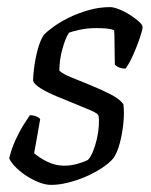

<svg xmlns="http://www.w3.org/2000/svg" viewBox="-20 -520 426 540"><path d="M124 0Q107 0 87.5 -8Q68 -16 50.5 -28Q33 -40 21 -53Q9 -66 6 -75Q12 -101 23.5 -126Q35 -151 47 -170Q59 -189 64 -196Q71 -196 76.5 -194.5Q82 -193 86.5 -190.5Q91 -188 93 -185Q90 -169 85.5 -142Q81 -115 76 -89Q91 -76 113.5 -65Q136 -54 160 -54Q179 -54 197 -59Q215 -64 227 -70Q235 -78 241.5 -94Q248 -110 252.5 -129.5Q257 -149 258 -167Q259 -185 257 -195Q255 -201 236.5 -209Q218 -217 192 -227.5Q166 -238 139.5 -249Q113 -260 94.5 -271.5Q76 -283 73 -293Q73 -305 76 -329.5Q79 -354 86 -380.5Q93 -407 104 -423Q112 -431 129.5 -444Q147 -457 172 -469.5Q197 -482 227.5 -491Q258 -500 290 -500Q299 -500 314.5 -494Q330 -488 345 -478.5Q360 -469 370.5 -459.5Q381 -450 381 -444Q381 -436 373 -412.5Q365 -389 354 -364.5Q343 -340 333 -327Q327 -327 320.5 -328.5Q314 -330 309.5 -333Q305 -336 303 -338Q303 -351 302.5 -369Q302 -387 302 -405Q302 -423 301 -435Q291 -439 277.5 -440Q264 -441 251 -441Q225 -441 203 -436Q181 -431 174 -428Q164 -413 155.5 -382.5Q147 -352 147 -321Q157 -312 181.5 -302Q206 -292 235.5 -280Q265 -268 290.5 -255Q316 -242 327 -227Q330 -204 327 -174Q324 -144 317 -117.5Q310 -91 299 -75Q286 -60 265 -46.5Q244 -33 219.5 -22.5Q195 -12 170 -6Q145 0 124 0Z"/></svg>

Font: Texturina Medium 12pt ExtraLight
Style: Italic
Weight: 250
Italic angle: -11°
Version: Version 1.002